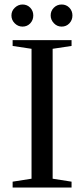

<svg xmlns="http://www.w3.org/2000/svg" viewBox="-20 -833 373 853"><path d="M213.9 -39.1 297.9 -25.9V0H36.1V-25.9L120.1 -39.1V-616.2L36.1 -628.9V-654.8H297.9V-628.9L213.9 -616.2ZM301.8 -764.2Q301.8 -743.7 288.1 -729.2Q274.4 -714.8 253.9 -714.8Q233.4 -714.8 219.2 -730Q205.1 -745.1 205.1 -764.2Q205.1 -784.7 219.2 -798.8Q233.4 -813 253.9 -813Q274.4 -813 288.1 -798.8Q301.8 -784.7 301.8 -764.2ZM127.9 -764.2Q127.9 -743.7 114.3 -729.2Q100.6 -714.8 80.1 -714.8Q60.1 -714.8 45.4 -729.5Q30.8 -744.1 30.8 -764.2Q30.8 -784.7 45.9 -798.8Q61 -813 80.1 -813Q100.6 -813 114.3 -798.8Q127.9 -784.7 127.9 -764.2Z"/></svg>

Font: Times New Roman
Style: Regular
Weight: 400
Designer: Steve Matteson
Foundry: Ascender Corporation
Version: Version 2.00.3